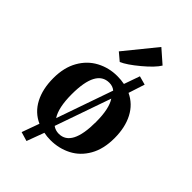

<svg xmlns="http://www.w3.org/2000/svg" viewBox="-298 -989 1204 1204"><g transform="rotate(45 304.0 -386.5)"><path d="M310 -570Q344 -570 374 -564L411 -669L469 -653L434 -545Q502 -513 537.5 -445Q573 -377 573 -282Q573 -186 535.5 -120Q498 -54 435 -21.5Q372 11 297 11Q265 11 238 5L195 121L134 103L176 -13Q107 -44 71 -112.5Q35 -181 35 -277Q35 -371 72.5 -437Q110 -503 173 -536.5Q236 -570 310 -570ZM225 -112 356 -487Q335 -505 304 -505Q188 -505 188 -287Q188 -168 225 -112ZM419 -272Q419 -389 383 -443L253 -71Q276 -54 306 -54Q419 -54 419 -272ZM207 -686 376 -894 464 -817Q440 -777 370.5 -719Q301 -661 258 -643Z"/></g></svg>

Font: Koeln Type Serif
Style: Bold
Weight: 700
Designer: Eben Sorkin
Foundry: Eben Sorkin
Version: Version 2.002